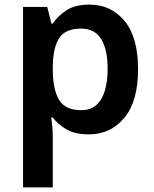

<svg xmlns="http://www.w3.org/2000/svg" viewBox="-20 -573 667 833"><path d="M368 -553Q462 -553 520.5 -482Q579 -411 579 -272Q579 -134 519.5 -62Q460 10 365 10Q305 10 268 -12Q231 -34 209 -63H202Q205 -44 207 -22Q209 0 209 20V240H80V-543H185L203 -471H209Q232 -505 269.5 -529Q307 -553 368 -553ZM331 -449Q265 -449 238 -409.5Q211 -370 209 -289V-273Q209 -187 235.5 -141Q262 -95 333 -95Q372 -95 397 -116.5Q422 -138 434.5 -178.5Q447 -219 447 -274Q447 -358 419 -403.5Q391 -449 331 -449Z"/></svg>

Font: Noto Sans Nag Mundari SemiBold
Style: Regular
Weight: 600
Version: Version 1.000